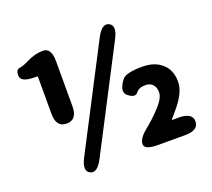

<svg xmlns="http://www.w3.org/2000/svg" viewBox="-130 -931 1233 1118"><g transform="rotate(-20 486.5 -372.5)"><path d="M247 14Q207 -7 246 -81L569 -704Q608 -779 648 -758Q688 -737 649 -663L326 -40Q287 35 247 14ZM675 0Q591 0 591 -35Q591 -70 642 -111Q690 -150 730 -192Q785 -249 785 -286Q785 -318 768.5 -335.5Q752 -353 723 -353Q683 -353 664.5 -328.5Q646 -304 607 -334Q567 -363 618 -430Q641 -460 743 -460Q819 -460 864.5 -419.5Q910 -379 910 -308Q910 -260 876 -207Q854 -172 801 -113Q798 -109 803 -109H842Q926 -109 926 -55Q926 0 842 0ZM218 -299Q153 -299 153 -383V-611Q153 -616 148 -616H133Q51 -616 48 -655Q46 -694 70.5 -697.5Q95 -701 132 -720Q181 -745 232 -745Q283 -745 283 -661V-383Q283 -299 218 -299Z"/></g></svg>

Font: Resource Han Rounded KR Heavy
Style: Regular
Weight: 900
Designer: Cyano Hao (round all glyphs); Ryoko NISHIZUKA 西塚涼子 (kana, bopomofo & ideographs); Paul D. Hunt (Latin, Greek & Cyrillic)
Foundry: Cyano Hao
Version: 0.990